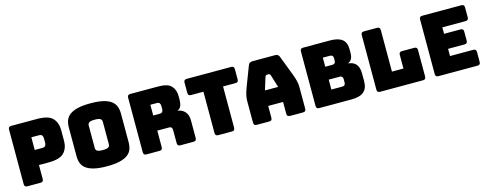

<svg xmlns="http://www.w3.org/2000/svg" viewBox="-27 -1465 5606 2210"><g transform="rotate(-15 2776.0 -360.0)"><path d="M260 0H105Q86 0 77.5 -8.5Q69 -17 69 -36V-684Q69 -703 77.5 -711.5Q86 -720 105 -720H411Q547 -720 597 -666Q647 -612 647 -525V-397Q647 -310 597 -256Q547 -202 411 -202H296V-36Q296 -17 287.5 -8.5Q279 0 260 0ZM294 -533V-382H384Q413 -382 422 -397Q431 -412 431 -431V-484Q431 -503 422 -518Q413 -533 384 -533Z M1361 -189Q1361 -143 1347.5 -105.5Q1334 -68 1299.5 -41.5Q1265 -15 1204.5 0Q1144 15 1051 15Q958 15 897 0Q836 -15 801.5 -41.5Q767 -68 753.5 -105.5Q740 -143 740 -189V-530Q740 -576 753.5 -613.5Q767 -651 801.5 -678Q836 -705 897 -720Q958 -735 1051 -735Q1144 -735 1204.5 -720Q1265 -705 1299.5 -678Q1334 -651 1347.5 -613.5Q1361 -576 1361 -530ZM967 -225Q967 -205 982 -191.5Q997 -178 1051 -178Q1105 -178 1120 -191.5Q1135 -205 1135 -225V-494Q1135 -513 1120 -526.5Q1105 -540 1051 -540Q997 -540 982 -526.5Q967 -513 967 -494Z M1714 -540V-412H1789Q1815 -412 1824 -425.5Q1833 -439 1833 -459V-493Q1833 -513 1824 -526.5Q1815 -540 1789 -540ZM1678 0H1524Q1505 0 1496.5 -8.5Q1488 -17 1488 -36V-684Q1488 -703 1496.5 -711.5Q1505 -720 1524 -720H1857Q1969 -720 2011.5 -673.5Q2054 -627 2054 -553V-507Q2054 -465 2041.5 -435.5Q2029 -406 1998 -393Q2052 -387 2085.5 -349Q2119 -311 2119 -248V-36Q2119 -17 2110.5 -8.5Q2102 0 2083 0H1928Q1909 0 1900.5 -8.5Q1892 -17 1892 -36V-189Q1892 -211 1883.5 -221.5Q1875 -232 1854 -232H1714V-36Q1714 -17 1705.5 -8.5Q1697 0 1678 0Z M2541 0H2379Q2360 0 2351.5 -8.5Q2343 -17 2343 -36V-527H2196Q2177 -527 2168.5 -535.5Q2160 -544 2160 -563V-684Q2160 -703 2168.5 -711.5Q2177 -720 2196 -720H2724Q2743 -720 2751.5 -711.5Q2760 -703 2760 -684V-563Q2760 -544 2751.5 -535.5Q2743 -527 2724 -527H2577V-36Q2577 -17 2568.5 -8.5Q2560 0 2541 0Z M3078 -510 3031 -358H3188L3141 -510Q3137 -519 3132.5 -523Q3128 -527 3122 -527H3097Q3091 -527 3086.5 -523Q3082 -519 3078 -510ZM3021 -36Q3021 -17 3012.5 -8.5Q3004 0 2985 0H2838Q2819 0 2810.5 -8.5Q2802 -17 2802 -36V-300Q2802 -330 2811.5 -369Q2821 -408 2841 -460L2928 -687Q2934 -704 2946.5 -712Q2959 -720 2979 -720H3248Q3267 -720 3279.5 -712Q3292 -704 3298 -687L3385 -460Q3405 -408 3414.5 -369Q3424 -330 3424 -300V-36Q3424 -17 3415.5 -8.5Q3407 0 3388 0H3237Q3217 0 3207.5 -8.5Q3198 -17 3198 -36V-176H3021Z M3967 0H3583Q3564 0 3555.5 -8.5Q3547 -17 3547 -36V-684Q3547 -703 3555.5 -711.5Q3564 -720 3583 -720H3902Q4000 -720 4047 -682.5Q4094 -645 4094 -567V-519Q4094 -477 4079.5 -450.5Q4065 -424 4035 -411Q4099 -405 4130 -367Q4161 -329 4161 -256V-164Q4161 -80 4113.5 -40Q4066 0 3967 0ZM3772 -550V-442H3857Q3876 -442 3885.5 -452Q3895 -462 3895 -482V-510Q3895 -530 3885.5 -540Q3876 -550 3857 -550ZM3772 -288V-170H3902Q3921 -170 3930.5 -180Q3940 -190 3940 -210V-249Q3940 -269 3930.5 -278.5Q3921 -288 3902 -288Z M4817 0H4308Q4289 0 4280.5 -8.5Q4272 -17 4272 -36V-684Q4272 -703 4280.5 -711.5Q4289 -720 4308 -720H4463Q4482 -720 4490.5 -711.5Q4499 -703 4499 -684V-189H4636V-351Q4636 -370 4644.5 -378.5Q4653 -387 4672 -387H4817Q4836 -387 4844.5 -378.5Q4853 -370 4853 -351V-36Q4853 -17 4844.5 -8.5Q4836 0 4817 0Z M5467 0H5003Q4984 0 4975.5 -8.5Q4967 -17 4967 -36V-684Q4967 -703 4975.5 -711.5Q4984 -720 5003 -720H5467Q5486 -720 5494.5 -711.5Q5503 -703 5503 -684V-567Q5503 -548 5494.5 -539.5Q5486 -531 5467 -531H5191V-454H5386Q5405 -454 5413.5 -445.5Q5422 -437 5422 -418V-311Q5422 -292 5413.5 -283.5Q5405 -275 5386 -275H5191V-189H5467Q5486 -189 5494.5 -180.5Q5503 -172 5503 -153V-36Q5503 -17 5494.5 -8.5Q5486 0 5467 0Z"/></g></svg>

Font: Bungee
Style: Regular
Weight: 400
Designer: David Jonathan Ross
Foundry: David Jonathan Ross
Version: Version 1.001;PS 1.0;hotconv 1.0.72;makeotf.lib2.5.5900